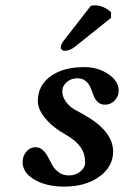

<svg xmlns="http://www.w3.org/2000/svg" viewBox="-20 -691 466 721"><path d="M64.9 -82Q64.9 -105 79.1 -121.6Q93.3 -138.2 112.8 -138.2Q129.4 -138.2 141.1 -127.2Q152.8 -116.2 160.6 -100.6Q168.5 -85 177.2 -69.6Q186 -54.2 201.4 -43.2Q216.8 -32.2 238.8 -32.2Q263.7 -32.2 281.7 -46.9Q299.8 -61.5 299.8 -81.1Q299.8 -112.8 283.9 -136.5Q268.1 -160.2 233.9 -181.2L208 -196.8Q168.5 -221.7 145.3 -252.7Q122.1 -283.7 122.1 -311Q122.1 -369.6 169.4 -404.3Q216.8 -439 296.9 -439Q348.1 -439 387 -412.6Q425.8 -386.2 425.8 -351.1Q425.8 -329.1 410.6 -313.5Q395.5 -297.9 374 -297.9Q357.4 -297.9 346.9 -308.1Q336.4 -318.4 331.1 -333Q325.7 -347.7 319.8 -362.1Q314 -376.5 301.8 -386.7Q289.6 -397 270 -397Q247.1 -397 230.5 -382.6Q213.9 -368.2 213.9 -347.2Q213.9 -329.1 226.6 -310.5Q239.3 -292 259.8 -279.8L292 -262.2Q404.8 -199.7 404.8 -122.1Q404.8 -64.9 352.8 -27.6Q300.8 9.8 221.2 9.8Q154.3 9.8 109.6 -16.4Q64.9 -42.5 64.9 -82ZM320.8 -668.9Q326.7 -670.9 336.9 -670.9Q353 -670.9 369.4 -663.6Q385.7 -656.2 397 -645V-624L262.2 -516.1Q242.2 -500 222.2 -500Q216.3 -500 211.7 -504.9Q207 -509.8 208 -514.2Q210 -526.4 219.2 -538.1Z"/></svg>

Font: Common Serif
Style: Bold Italic
Weight: 700
Italic angle: -12°
Designer: Philipp H. Poll, Khaled Hosny
Foundry: Stefan Peev, Context Ltd.
Version: Version 1.026